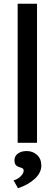

<svg xmlns="http://www.w3.org/2000/svg" viewBox="-20 -760 291 1022"><path d="M74 0V-740H177V0ZM76 242 52 200Q73 195 89.5 179Q106 163 106 148Q106 142 102.5 138Q99 134 87 131Q69 126 63 117Q57 108 57 93Q57 71 75 57.5Q93 44 122 44Q155 44 177.5 65Q200 86 200 121Q200 159 166 191Q132 223 76 242Z"/></svg>

Font: Lexend
Style: Regular
Weight: 400
Designer: Bonnie Shaver-Troup, Thomas Jockin
Foundry: Lexend
Version: Version 1.007; ttfautohint (v1.8.3)